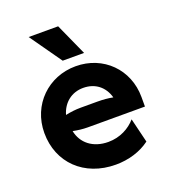

<svg xmlns="http://www.w3.org/2000/svg" viewBox="-118 -701 715 803"><g transform="rotate(-20 239.5 -299.0)"><path d="M200.7 -470.8H295.8L231.9 -612.5H100.7ZM261.8 13.9C318.1 13.9 372.2 -2.1 413.9 -33.3L387.5 -141.7C360.4 -110.4 317.4 -86.1 264.6 -86.1C195.8 -86.1 150 -124.3 138.9 -179.9C160.4 -175.7 181.2 -172.9 204.2 -172.9H458.3V-215.3C458.3 -338.2 366 -430.6 243.1 -430.6C121.5 -430.6 25 -338.2 25 -212.5C25 -80.6 120.8 13.9 261.8 13.9ZM136.1 -252.8C150.7 -303.5 190.3 -334.7 241.7 -334.7C295.1 -334.7 333.3 -304.2 347.2 -254.2C326.4 -258.3 303.5 -260.4 277.8 -260.4H204.2C180.6 -260.4 158.3 -257.6 136.1 -252.8Z"/></g></svg>

Font: Afacad
Style: Bold
Weight: 700
Designer: Kristian Moeller
Foundry: Dicotype
Version: Version 1.000